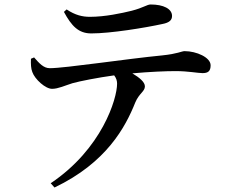

<svg xmlns="http://www.w3.org/2000/svg" viewBox="-20 -776 1040 856"><path d="M704 -669C736 -675 747 -687 747 -705C747 -737 708 -756 652 -756C635 -756 621 -742 567 -728C522 -717 448 -701 381 -701C348 -701 316 -708 277 -734L265 -723C299 -660 330 -627 387 -627C473 -627 626 -652 704 -669ZM223 60C455 -51 539 -209 583 -319C600 -360 626 -368 626 -391C626 -410 602 -430 570 -449C648 -456 719 -459 764 -459C818 -459 863 -450 883 -450C908 -450 919 -459 919 -485C919 -520 856 -548 803 -548C790 -548 772 -536 703 -529C547 -514 270 -472 202 -472C174 -472 155 -494 132 -520L118 -514C117 -491 118 -470 124 -455C135 -423 183 -379 213 -380C239 -380 271 -395 303 -405C335 -414 416 -430 489 -440C499 -427 502 -415 502 -403C502 -335 434 -112 206 41Z"/></svg>

Font: Noto Serif CJK JP SemiBold
Style: Regular
Weight: 600
Designer: Ryoko NISHIZUKA 西塚涼子 (kana & ideographs); Frank Grießhammer (Latin, Greek & Cyrillic); Wenlong ZHANG 张文龙 (bopomofo); San
Foundry: Adobe
Version: Version 2.001;hotconv 1.1.0;makeotfexe 2.6.0